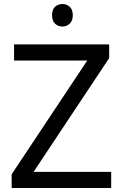

<svg xmlns="http://www.w3.org/2000/svg" viewBox="-20 -935 612 955"><path d="M533 0H38V-68L414 -634H50V-714H523V-646L147 -80H533ZM291 -915Q311 -915 326.5 -901.5Q342 -888 342 -859Q342 -831 326.5 -817Q311 -803 291 -803Q269 -803 254 -817Q239 -831 239 -859Q239 -888 254 -901.5Q269 -915 291 -915Z"/></svg>

Font: Noto Sans Buhid
Style: Regular
Weight: 400
Designer: Monotype Design Team
Foundry: Monotype Imaging Inc.
Version: Version 2.001